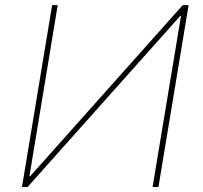

<svg xmlns="http://www.w3.org/2000/svg" viewBox="-20 -748 812 768"><path d="M188.5 -727.5H210.9L97.7 -43H100.6L710.9 -727.5H734.4L613.8 0H590.3L704.1 -684.6H701.2L90.3 0H67.9Z"/></svg>

Font: Inter Tight Thin
Style: Italic
Weight: 250
Italic angle: -9.39999°
Designer: Rasmus Andersson
Foundry: rsms
Version: Version 3.004